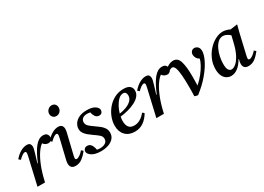

<svg xmlns="http://www.w3.org/2000/svg" viewBox="-11 -1460 3034 2203"><g transform="rotate(-30 1506.5 -358.5)"><path d="M144 0H44L126 -355Q133 -384 133 -393Q133 -417 115 -417Q101 -417 78.5 -401.5Q56 -386 34 -363Q27 -368 21.5 -373Q16 -378 11 -384Q51 -431 94 -454.5Q137 -478 174 -478Q207 -478 218 -462.5Q229 -447 229 -426Q229 -413 225 -395.5Q221 -378 209 -337L177 -234L183 -233Q235 -358 285 -419Q335 -480 393 -480Q428 -480 442.5 -462Q457 -444 457 -423Q457 -398 441 -384Q425 -370 403 -370Q387 -370 369 -378.5Q351 -387 339 -406Q308 -386 272 -333.5Q236 -281 202.5 -197.5Q169 -114 144 0Z M685 -113Q698 -104 708 -93Q674 -48 634.5 -18Q595 12 547 12Q510 12 493 -6.5Q476 -25 476 -56Q476 -67 478 -79.5Q480 -92 483 -105L543 -355Q550 -384 550 -393Q550 -417 532 -417Q518 -417 495.5 -401.5Q473 -386 451 -363Q444 -368 438.5 -373Q433 -378 428 -384Q468 -431 510.5 -454.5Q553 -478 590 -478Q624 -478 638.5 -460.5Q653 -443 653 -417Q653 -408 651.5 -397.5Q650 -387 648 -376L584 -110Q583 -103 580 -92.5Q577 -82 577 -72Q577 -63 581 -57Q585 -51 595 -51Q612 -51 638 -69Q664 -87 685 -113ZM639 -594Q612 -594 595 -612Q578 -630 578 -656Q578 -686 599.5 -707.5Q621 -729 651 -729Q678 -729 694 -711.5Q710 -694 710 -668Q710 -638 690 -616Q670 -594 639 -594Z M883 12Q804 12 762 -16Q720 -44 720 -75Q720 -92 733 -107Q746 -122 771 -122Q796 -122 811.5 -108Q827 -94 835.5 -72Q844 -50 847 -28Q858 -25 868.5 -24Q879 -23 889 -23Q930 -23 958 -40.5Q986 -58 986 -93Q986 -124 962 -145.5Q938 -167 892 -198Q865 -217 840 -237.5Q815 -258 799 -283Q783 -308 783 -339Q783 -371 802.5 -403.5Q822 -436 864 -457.5Q906 -479 971 -479Q1043 -479 1079 -454Q1115 -429 1115 -400Q1115 -385 1104.5 -369Q1094 -353 1068 -353Q1035 -353 1017.5 -379.5Q1000 -406 996 -436Q975 -441 954 -441Q914 -441 893 -422.5Q872 -404 872 -375Q872 -344 896.5 -321.5Q921 -299 968 -267Q995 -249 1020 -228.5Q1045 -208 1061 -182.5Q1077 -157 1077 -122Q1077 -80 1052 -50Q1027 -20 983 -4Q939 12 883 12Z M1566 -398Q1566 -359 1541 -328.5Q1516 -298 1473.5 -276Q1431 -254 1379 -240Q1327 -226 1273 -220Q1267 -189 1267 -162Q1267 -112 1289 -82.5Q1311 -53 1360 -53Q1403 -53 1441 -76Q1479 -99 1508 -136Q1524 -127 1531 -117Q1497 -59 1448 -23.5Q1399 12 1331 12Q1252 12 1206.5 -35.5Q1161 -83 1161 -163Q1161 -219 1183 -275Q1205 -331 1244.5 -377.5Q1284 -424 1338.5 -452Q1393 -480 1457 -480Q1513 -480 1539.5 -458Q1566 -436 1566 -398ZM1281 -255Q1328 -261 1371.5 -277.5Q1415 -294 1443 -321.5Q1471 -349 1471 -389Q1471 -411 1461 -424.5Q1451 -438 1429 -438Q1398 -438 1369 -411.5Q1340 -385 1317 -343Q1294 -301 1281 -255Z M1719 0H1619L1701 -355Q1708 -384 1708 -393Q1708 -417 1690 -417Q1676 -417 1653.5 -401.5Q1631 -386 1609 -363Q1602 -368 1596.5 -373Q1591 -378 1586 -384Q1626 -431 1669 -454.5Q1712 -478 1749 -478Q1782 -478 1793 -462.5Q1804 -447 1804 -426Q1804 -413 1800 -395.5Q1796 -378 1784 -337L1752 -234L1758 -233Q1810 -358 1860 -419Q1910 -480 1968 -480Q2003 -480 2017.5 -462Q2032 -444 2032 -423Q2032 -398 2016 -384Q2000 -370 1978 -370Q1962 -370 1944 -378.5Q1926 -387 1914 -406Q1883 -386 1847 -333.5Q1811 -281 1777.5 -197.5Q1744 -114 1719 0Z M2122 0Q2124 -36 2124 -69.5Q2124 -103 2124 -134Q2124 -216 2119 -278.5Q2114 -341 2101 -377Q2088 -413 2064 -413Q2052 -413 2033 -402.5Q2014 -392 1991 -368Q1984 -373 1978.5 -378Q1973 -383 1968 -389Q2004 -433 2042 -454.5Q2080 -476 2114 -476Q2175 -476 2196 -406Q2217 -336 2217 -214Q2217 -185 2216.5 -150.5Q2216 -116 2215 -88Q2265 -132 2302 -179Q2339 -226 2362 -269Q2385 -312 2392 -342Q2366 -358 2354.5 -379.5Q2343 -401 2343 -421Q2343 -445 2357.5 -462.5Q2372 -480 2397 -480Q2420 -480 2440 -462Q2460 -444 2460 -405Q2460 -360 2427 -291Q2394 -222 2328.5 -143Q2263 -64 2166 11Q2158 11 2144 7.5Q2130 4 2122 0Z M2608 11Q2577 11 2549 -5.5Q2521 -22 2504 -57Q2487 -92 2487 -147Q2487 -215 2513 -275Q2539 -335 2581 -381Q2623 -427 2673.5 -453.5Q2724 -480 2773 -480Q2792 -480 2816 -474.5Q2840 -469 2866 -456Q2887 -459 2909.5 -462Q2932 -465 2956 -469L2959 -465Q2947 -423 2938 -385.5Q2929 -348 2920 -309L2874 -111Q2873 -104 2870 -93Q2867 -82 2867 -72Q2867 -63 2871 -57Q2875 -51 2885 -51Q2902 -51 2928 -69Q2954 -87 2975 -113Q2988 -104 2998 -93Q2964 -48 2925 -18Q2886 12 2837 12Q2800 12 2784 -6.5Q2768 -25 2768 -53Q2768 -80 2779 -115H2774Q2737 -51 2694.5 -20Q2652 11 2608 11ZM2840 -393Q2819 -412 2796 -423.5Q2773 -435 2749 -435Q2712 -435 2683 -408Q2654 -381 2634 -338.5Q2614 -296 2604 -247.5Q2594 -199 2594 -155Q2594 -95 2610 -73.5Q2626 -52 2648 -52Q2674 -52 2705.5 -77.5Q2737 -103 2767.5 -159.5Q2798 -216 2820 -309Z"/></g></svg>

Font: Tiro Bangla
Style: Italic
Weight: 400
Italic angle: -11°
Designer: Bangla: John Hudson & Fiona Ross, assisted by Neelakash Kshetrimayum. Latin: John Hudson with Paul Hanslow, assisted by 
Foundry: Tiro Typeworks Ltd.
Version: Version 1.60